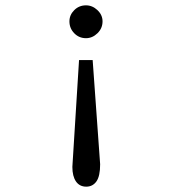

<svg xmlns="http://www.w3.org/2000/svg" viewBox="-20 -618 665 719"><path d="M302 -598Q326 -598 345 -580Q364 -562 364 -538Q364 -512 345 -493.5Q326 -475 302 -475Q276 -475 258 -493.5Q240 -512 240 -538Q240 -562 258 -580Q276 -598 302 -598ZM276 -393H327L355 -3Q355 42 341 61.5Q327 81 303 81Q278 81 264.5 61.5Q251 42 251 7Z"/></svg>

Font: Inconsolata Expanded Thin
Style: Regular
Weight: 100
Width: 7
Monospace: yes
Designer: Raph Levien, Cyreal, Brenton Simpson
Foundry: Raph Levien, Cyreal, Google
Version: Version 3.100; ttfautohint (v1.8.4.7-5d5b)